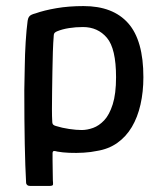

<svg xmlns="http://www.w3.org/2000/svg" viewBox="-20 -500 530 632"><path d="M66 103Q63 50 61.5 -26Q60 -102 60 -203Q61 -239 61.5 -280.5Q62 -322 64.5 -362Q67 -402 71 -432Q72 -440 76.5 -446Q81 -452 97 -456Q125 -466 165.5 -473Q206 -480 255 -480Q352 -480 402 -423.5Q452 -367 452 -246Q452 -198 442.5 -156Q433 -114 414 -82Q395 -50 366 -29.5Q337 -9 298 -3Q280 1 255.5 2.5Q231 4 208 3Q185 2 169 -1Q162 -3 158 -3Q154 -3 153 3Q153 11 153 27Q153 43 153.5 61.5Q154 80 154 94Q155 103 154.5 107.5Q154 112 143 112H79Q73 112 70 109.5Q67 107 66 103ZM152 -100Q152 -92 156 -89Q160 -86 165 -85Q184 -79 207.5 -75.5Q231 -72 249 -72Q267 -72 286.5 -79Q306 -86 323 -104Q340 -122 351 -156.5Q362 -191 362 -246Q362 -340 332 -375.5Q302 -411 253 -411Q229 -411 207 -407.5Q185 -404 168 -397Q163 -395 160 -392Q157 -389 157 -384Q155 -360 154 -329Q153 -298 152.5 -264.5Q152 -231 151.5 -199Q151 -167 151 -141Q151 -115 152 -100Z"/></svg>

Font: Glory Thin Medium
Style: Regular
Weight: 500
Version: Version 1.011